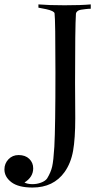

<svg xmlns="http://www.w3.org/2000/svg" viewBox="-93 -631 489 860"><path d="M247.1 -569.3Q243.2 -510.7 243.2 -258.8Q243.2 -227.5 243.7 -175.8Q244.1 -124 244.1 -101.6Q244.1 -10.7 234.4 44.4Q224.6 99.6 196.3 139.6Q146.5 209 52.7 209Q-10.7 209 -42 185.1Q-73.2 161.1 -73.2 127.9Q-73.2 101.6 -55.2 82.5Q-37.1 63.5 -9.8 63.5Q20.5 63.5 38.1 80.6Q55.7 97.7 55.7 123Q55.7 162.1 16.6 186.5Q29.3 193.4 50.3 193.8Q71.3 194.3 90.8 187Q110.4 179.7 118.2 168Q134.8 140.6 140.6 115.2Q146.5 89.8 150.4 26.4Q155.3 -63.5 155.3 -305.7Q155.3 -541 151.4 -571.3Q149.4 -582 114.3 -589.8L79.1 -596.7V-611.3Q125 -607.4 196.3 -607.4Q270.5 -607.4 313.5 -611.3V-591.8Q302.7 -591.8 291 -590.3Q279.3 -588.9 269.5 -587.4Q259.8 -585.9 253.9 -581.1Q248 -576.2 247.1 -569.3Z"/></svg>

Font: Bentham
Style: Regular
Weight: 400
Version: Version 002.002